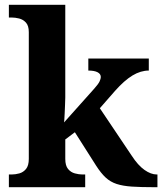

<svg xmlns="http://www.w3.org/2000/svg" viewBox="-20 -780 676 800"><path d="M17 0V-53H29Q44 -53 60.5 -57.5Q77 -62 88.5 -76Q100 -90 100 -118V-646Q100 -673 88 -686Q76 -699 59.5 -703Q43 -707 29 -707H17V-760H252V-374Q252 -361 251 -343Q250 -325 249.5 -308.5Q249 -292 248 -281Q247 -270 247 -270L373 -411Q390 -430 395 -441Q400 -452 400 -459Q400 -472 386.5 -479Q373 -486 348 -486V-536H600V-486Q566 -486 532 -465.5Q498 -445 459 -401L396 -329L529 -131Q555 -91 582 -72Q609 -53 633 -53H636V0H622Q567 0 529.5 -2.5Q492 -5 466 -13.5Q440 -22 420.5 -40Q401 -58 381 -89L292 -229L252 -199V-118Q252 -90 263.5 -76Q275 -62 292 -57.5Q309 -53 323 -53H335V0Z"/></svg>

Font: Noto Serif Vithkuqi
Style: Regular
Weight: 400
Version: Version 1.005